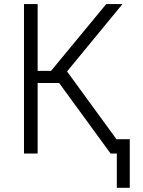

<svg xmlns="http://www.w3.org/2000/svg" viewBox="-20 -747 697 934"><path d="M518.1 0 267.6 -343.3H163.1V0H96.7V-727.1H163.1V-402.3H228.5L496.6 -727.1H575.7L306.2 -399.4L548.3 -67.4V-69.8H611.3V166.5H548.3V0Z"/></svg>

Font: Interop Light
Style: Regular
Weight: 300
Designer: Rasmus Andersson, Google, Jang Haemin
Foundry: jhaemin
Version: Version 1.007